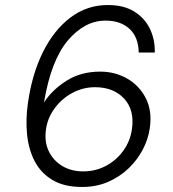

<svg xmlns="http://www.w3.org/2000/svg" viewBox="-20 -732 690 764"><path d="M307 12Q234 12 187.5 -16.5Q141 -45 117 -92.5Q93 -140 87.5 -199.5Q82 -259 91 -321Q107 -436 150.5 -524Q194 -612 260 -662Q326 -712 409 -712Q472 -712 513.5 -686.5Q555 -661 576 -618.5Q597 -576 596 -523H532Q531 -584 495.5 -617Q460 -650 400 -650Q317 -650 250 -571Q183 -492 155 -324Q186 -373 243.5 -410Q301 -447 379 -447Q438 -447 486.5 -419Q535 -391 560.5 -340.5Q586 -290 576 -222Q570 -179 548.5 -137.5Q527 -96 491.5 -62Q456 -28 409.5 -8Q363 12 307 12ZM311 -50Q360 -50 401.5 -72Q443 -94 470.5 -132Q498 -170 505 -218Q516 -294 474 -339.5Q432 -385 358 -385Q310 -385 267.5 -362Q225 -339 197 -300.5Q169 -262 163 -217Q156 -169 173.5 -131.5Q191 -94 227 -72Q263 -50 311 -50Z"/></svg>

Font: Host Grotesk Light
Style: Italic
Weight: 300
Italic angle: -8°
Designer: Doğukan Karapınar based on Poppins by Indian Type Foundry, Jonny Pinhorn
Foundry: Element Type
Version: Version 1.001; ttfautohint (v1.8.4.7-5d5b)